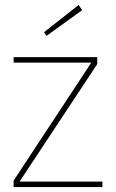

<svg xmlns="http://www.w3.org/2000/svg" viewBox="-20 -756 469 776"><path d="M35 0V-26L349 -503H35V-525H373V-497L59 -22H394V0ZM168 -611 158 -626 298 -736 312 -715Z"/></svg>

Font: Lexend Thin
Style: Regular
Weight: 100
Designer: Bonnie Shaver-Troup, Thomas Jockin
Foundry: Lexend
Version: Version 1.007; ttfautohint (v1.8.3)